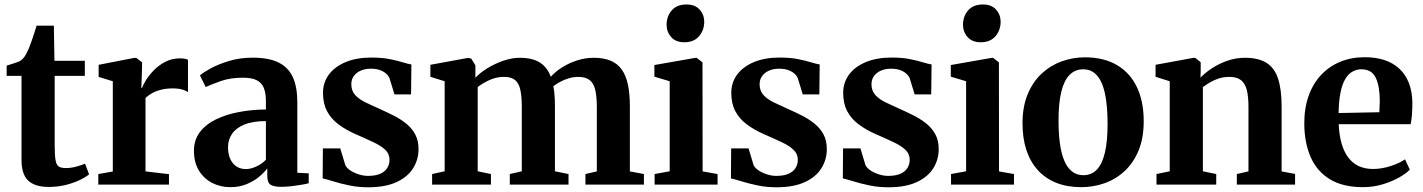

<svg xmlns="http://www.w3.org/2000/svg" viewBox="-20 -802 6180 834"><path d="M192 10Q132 10 102.8 -17.2Q73.5 -44.5 73.5 -107.5V-472.5H9V-517Q20 -520.5 32 -524.2Q44 -528 54.8 -531.8Q65.5 -535.5 72 -540.5Q79.5 -546.5 85 -553.8Q90.5 -561 95.2 -570.5Q100 -580 105 -591Q110 -602.5 116 -620Q122 -637.5 128.2 -656.5Q134.5 -675.5 139 -690.5H214L216.5 -538H348.5V-472.5H217.5V-172.5Q217.5 -126.5 221.5 -105.2Q225.5 -84 236.2 -78Q247 -72 266.5 -72Q288 -72 311.2 -78.2Q334.5 -84.5 349.5 -91L367 -44.5Q351 -31.5 324.2 -19Q297.5 -6.5 263.8 1.8Q230 10 192 10Z M407 0V-46L470 -57V-449L408.5 -468V-520.5L563 -550.5H572L597 -531.5V-507.5L594 -419L597 -420Q601 -432.5 614 -453.8Q627 -475 648.5 -497Q670 -519 698.5 -533.8Q727 -548.5 761.5 -548.5Q774 -548.5 782.8 -546.8Q791.5 -545 796.5 -542.5V-401.5Q788.5 -408 772.2 -413Q756 -418 730 -418Q702 -418 679.5 -412.2Q657 -406.5 640.2 -397Q623.5 -387.5 612 -376.5V-57.5L714 -45.5V0Z M981 11Q937.5 11 901.5 -7.5Q865.5 -26 844 -61.2Q822.5 -96.5 822.5 -147Q822.5 -194.5 848.2 -228.2Q874 -262 918.2 -283.5Q962.5 -305 1018.5 -315.5Q1074.5 -326 1135 -326.5V-363Q1135 -397 1126.2 -419.5Q1117.5 -442 1095.8 -453.2Q1074 -464.5 1035 -464.5Q980.5 -464.5 939 -449.8Q897.5 -435 873.5 -424L848.5 -474.5Q862.5 -487 895.2 -505Q928 -523 975 -537.2Q1022 -551.5 1078 -551.5Q1147.5 -551.5 1190 -530.5Q1232.5 -509.5 1252 -466.8Q1271.5 -424 1271.5 -357.5V-51.5L1321 -49V-6Q1310 -3 1289.8 0.5Q1269.5 4 1246.2 6.8Q1223 9.5 1202 9.5Q1169 9.5 1155 0.2Q1141 -9 1141 -39V-71Q1130 -55 1107.5 -35.8Q1085 -16.5 1053 -2.8Q1021 11 981 11ZM1048 -67.5Q1069 -67.5 1093.5 -78.8Q1118 -90 1135 -108V-276Q1078 -276 1041.5 -261Q1005 -246 987.8 -220.5Q970.5 -195 970.5 -163.5Q970.5 -133 980.2 -111.5Q990 -90 1007.5 -78.8Q1025 -67.5 1048 -67.5Z M1579.5 11.5Q1535 11.5 1496.2 3.2Q1457.5 -5 1428 -14.2Q1398.5 -23.5 1381.5 -27L1382.5 -157.5H1458L1480 -84.5Q1486 -72 1502 -61.5Q1518 -51 1538.5 -44.5Q1559 -38 1578.5 -38Q1610.5 -38 1631.2 -47Q1652 -56 1662 -72Q1672 -88 1672 -108Q1672 -133.5 1653.8 -151Q1635.5 -168.5 1602.2 -184.2Q1569 -200 1524 -219.5Q1482 -238 1450 -262Q1418 -286 1400.5 -319.2Q1383 -352.5 1383 -398.5Q1383 -443.5 1408.5 -478Q1434 -512.5 1481.2 -532.2Q1528.5 -552 1593 -552Q1640 -552 1673 -545.2Q1706 -538.5 1728.8 -531.5Q1751.5 -524.5 1767 -522L1765.5 -392H1693.5L1672 -462Q1667 -474 1655.8 -483.5Q1644.5 -493 1628.5 -498.2Q1612.5 -503.5 1593.5 -503.5Q1568 -504 1548.2 -495.8Q1528.5 -487.5 1517.2 -472.2Q1506 -457 1506 -436Q1506 -407 1523.8 -388.2Q1541.5 -369.5 1570 -356Q1598.5 -342.5 1631 -328Q1662.5 -314 1692.2 -298.8Q1722 -283.5 1746 -263.8Q1770 -244 1784 -217.5Q1798 -191 1798 -154.5Q1798 -108.5 1774.2 -70.8Q1750.5 -33 1702 -10.8Q1653.5 11.5 1579.5 11.5Z M1857 0V-46L1911.5 -58V-449L1849.5 -468.5V-520.5L2013 -550.5L2027 -547.5L2045 -518V-464Q2065.5 -486.5 2098 -506.2Q2130.5 -526 2167.2 -538.5Q2204 -551 2237 -551Q2292 -551 2324.5 -530.8Q2357 -510.5 2372.5 -468.5Q2392 -490.5 2421.5 -509.2Q2451 -528 2486.5 -539.5Q2522 -551 2559 -551Q2602 -551 2632 -538.5Q2662 -526 2680.5 -500.2Q2699 -474.5 2707.5 -434.5Q2716 -394.5 2716 -339V-57.5L2777 -46V0H2523V-46L2572.5 -57.5V-336Q2572.5 -381.5 2565.8 -410.8Q2559 -440 2541.5 -454Q2524 -468 2491.5 -468Q2471 -468 2451 -462Q2431 -456 2413.8 -446.8Q2396.5 -437.5 2383.5 -427.5Q2386 -416 2387.5 -402.2Q2389 -388.5 2389.8 -373.2Q2390.5 -358 2390.5 -342V-58L2449.5 -46V0H2194.5V-46L2246.5 -58V-338Q2246.5 -383 2240.2 -411.8Q2234 -440.5 2217.5 -454.2Q2201 -468 2169 -468Q2135.5 -468 2105.5 -454Q2075.5 -440 2055 -424V-58L2112.5 -46V0Z M2823.5 0V-46L2889 -58V-449L2822.5 -469V-519.5L2999 -550.5H3006.5L3031.5 -531L3032 -57.5L3097 -46V0ZM2952 -618.5Q2915 -618.5 2895.2 -641.2Q2875.5 -664 2875.5 -694.5Q2875.5 -731 2897.8 -756.8Q2920 -782.5 2961.5 -782.5H2962.5Q2999.5 -782.5 3019.2 -760.2Q3039 -738 3039 -707.5Q3039 -671.5 3016.8 -645Q2994.5 -618.5 2953 -618.5Z M3353 11.5Q3308.5 11.5 3269.8 3.2Q3231 -5 3201.5 -14.2Q3172 -23.5 3155 -27L3156 -157.5H3231.5L3253.5 -84.5Q3259.5 -72 3275.5 -61.5Q3291.5 -51 3312 -44.5Q3332.5 -38 3352 -38Q3384 -38 3404.8 -47Q3425.5 -56 3435.5 -72Q3445.5 -88 3445.5 -108Q3445.5 -133.5 3427.2 -151Q3409 -168.5 3375.8 -184.2Q3342.5 -200 3297.5 -219.5Q3255.5 -238 3223.5 -262Q3191.5 -286 3174 -319.2Q3156.5 -352.5 3156.5 -398.5Q3156.5 -443.5 3182 -478Q3207.5 -512.5 3254.8 -532.2Q3302 -552 3366.5 -552Q3413.5 -552 3446.5 -545.2Q3479.5 -538.5 3502.2 -531.5Q3525 -524.5 3540.5 -522L3539 -392H3467L3445.5 -462Q3440.5 -474 3429.2 -483.5Q3418 -493 3402 -498.2Q3386 -503.5 3367 -503.5Q3341.5 -504 3321.8 -495.8Q3302 -487.5 3290.8 -472.2Q3279.5 -457 3279.5 -436Q3279.5 -407 3297.2 -388.2Q3315 -369.5 3343.5 -356Q3372 -342.5 3404.5 -328Q3436 -314 3465.8 -298.8Q3495.5 -283.5 3519.5 -263.8Q3543.5 -244 3557.5 -217.5Q3571.5 -191 3571.5 -154.5Q3571.5 -108.5 3547.8 -70.8Q3524 -33 3475.5 -10.8Q3427 11.5 3353 11.5Z M3839 11.5Q3794.5 11.5 3755.8 3.2Q3717 -5 3687.5 -14.2Q3658 -23.5 3641 -27L3642 -157.5H3717.5L3739.5 -84.5Q3745.5 -72 3761.5 -61.5Q3777.5 -51 3798 -44.5Q3818.5 -38 3838 -38Q3870 -38 3890.8 -47Q3911.5 -56 3921.5 -72Q3931.5 -88 3931.5 -108Q3931.5 -133.5 3913.2 -151Q3895 -168.5 3861.8 -184.2Q3828.5 -200 3783.5 -219.5Q3741.5 -238 3709.5 -262Q3677.5 -286 3660 -319.2Q3642.5 -352.5 3642.5 -398.5Q3642.5 -443.5 3668 -478Q3693.5 -512.5 3740.8 -532.2Q3788 -552 3852.5 -552Q3899.5 -552 3932.5 -545.2Q3965.5 -538.5 3988.2 -531.5Q4011 -524.5 4026.5 -522L4025 -392H3953L3931.5 -462Q3926.5 -474 3915.2 -483.5Q3904 -493 3888 -498.2Q3872 -503.5 3853 -503.5Q3827.5 -504 3807.8 -495.8Q3788 -487.5 3776.8 -472.2Q3765.5 -457 3765.5 -436Q3765.5 -407 3783.2 -388.2Q3801 -369.5 3829.5 -356Q3858 -342.5 3890.5 -328Q3922 -314 3951.8 -298.8Q3981.5 -283.5 4005.5 -263.8Q4029.5 -244 4043.5 -217.5Q4057.5 -191 4057.5 -154.5Q4057.5 -108.5 4033.8 -70.8Q4010 -33 3961.5 -10.8Q3913 11.5 3839 11.5Z M4111 0V-46L4176.5 -58V-449L4110 -469V-519.5L4286.5 -550.5H4294L4319 -531L4319.5 -57.5L4384.5 -46V0ZM4239.5 -618.5Q4202.5 -618.5 4182.8 -641.2Q4163 -664 4163 -694.5Q4163 -731 4185.2 -756.8Q4207.5 -782.5 4249 -782.5H4250Q4287 -782.5 4306.8 -760.2Q4326.5 -738 4326.5 -707.5Q4326.5 -671.5 4304.2 -645Q4282 -618.5 4240.5 -618.5Z M4421.5 -266Q4421.5 -338.5 4443.8 -392.2Q4466 -446 4504.2 -481.8Q4542.5 -517.5 4591 -535.2Q4639.5 -553 4692.5 -553Q4775 -553 4832 -519.2Q4889 -485.5 4918.5 -423.5Q4948 -361.5 4948 -276Q4948 -202.5 4925.8 -148.5Q4903.5 -94.5 4865.2 -59Q4827 -23.5 4778.2 -6.2Q4729.5 11 4676.5 11Q4615.5 11 4568 -8Q4520.5 -27 4487.8 -63.2Q4455 -99.5 4438.2 -150.8Q4421.5 -202 4421.5 -266ZM4686 -41Q4721 -41 4744.2 -65Q4767.5 -89 4779.2 -138.2Q4791 -187.5 4791 -263.5Q4791 -317 4785.5 -360.8Q4780 -404.5 4767.8 -435.8Q4755.5 -467 4735.2 -484Q4715 -501 4685.5 -501Q4650.5 -501 4626.5 -477.2Q4602.5 -453.5 4590.2 -404.2Q4578 -355 4578 -278Q4578 -224 4583.8 -180.5Q4589.5 -137 4602.2 -105.8Q4615 -74.5 4635.8 -57.8Q4656.5 -41 4686 -41Z M5061 -58V-449L4999.5 -468.5V-520.5L5162.5 -550.5H5172L5195.5 -531.5V-493L5194.5 -465Q5215 -486 5245 -505.8Q5275 -525.5 5311.5 -538.2Q5348 -551 5388 -551Q5445.5 -551 5480.5 -529.5Q5515.5 -508 5531.2 -461.5Q5547 -415 5547 -340.5V-57.5L5605.5 -46.5V0H5352.5V-46L5403 -57.5V-338Q5403 -383.5 5395.5 -412Q5388 -440.5 5370 -454.2Q5352 -468 5320 -468Q5295.5 -468 5274.5 -461.2Q5253.5 -454.5 5236 -444.2Q5218.5 -434 5205 -423.5V-58L5263 -46V0H5003.5V-46Z M5900.5 11Q5812.5 11 5756 -23.8Q5699.5 -58.5 5672.5 -121.2Q5645.5 -184 5645.5 -266.5Q5645.5 -333.5 5664.8 -386.8Q5684 -440 5719 -477Q5754 -514 5802 -533.8Q5850 -553.5 5907.5 -553.5Q6006 -553.5 6059.5 -502.5Q6113 -451.5 6115 -357.5Q6115 -325 6113 -301.8Q6111 -278.5 6107.5 -262.5H5795Q5797 -216 5807.2 -179.8Q5817.5 -143.5 5836 -118.5Q5854.5 -93.5 5881.5 -80.8Q5908.5 -68 5944.5 -68Q5982 -68 6021.5 -81Q6061 -94 6083 -110L6104 -65Q6088 -48.5 6056.8 -30.8Q6025.5 -13 5984.8 -1Q5944 11 5900.5 11ZM5794.5 -311 5971.5 -314.5Q5972 -326.5 5972.5 -338.5Q5973 -350.5 5973.5 -362.5Q5973.5 -427 5956 -464Q5938.5 -501 5894 -501Q5873 -501 5855.2 -491.2Q5837.5 -481.5 5824 -459.5Q5810.5 -437.5 5803 -401Q5795.5 -364.5 5794.5 -311Z"/></svg>

Font: Merriweather 60pt
Style: Bold
Weight: 700
Version: Version 2.100